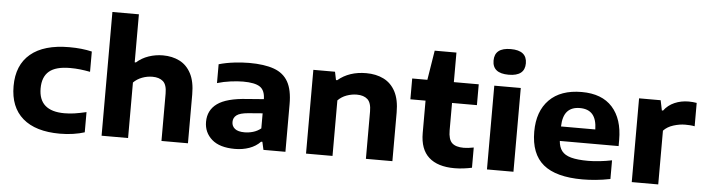

<svg xmlns="http://www.w3.org/2000/svg" viewBox="-49 -1024 4583 1249"><g transform="rotate(5 2242.5 -399.0)"><path d="M368.5 10.5Q210 10.5 126 -62Q42 -134.5 42 -272Q42 -409.5 129 -482.5Q216 -555.5 382 -555.5Q464.5 -555.5 529.5 -540V-407.5Q495 -414 464.2 -417.5Q433.5 -421 399 -421Q305 -421 261.8 -384.2Q218.5 -347.5 218.5 -272.5Q218.5 -124.5 386.5 -124.5Q419 -124.5 451.5 -129.2Q484 -134 529.5 -144.5V-12.5Q497 -2 455.8 4.2Q414.5 10.5 368.5 10.5Z M640.5 0V-808H813.5V-494.5H821.5Q855.5 -525 900.2 -540.2Q945 -555.5 993.5 -555.5Q1054 -555.5 1101.8 -531.5Q1149.5 -507.5 1177 -455.2Q1204.5 -403 1204.5 -319V0H1031.5V-309.5Q1031.5 -367 1006.5 -389Q981.5 -411 937 -411Q902.5 -411 869.5 -398.5Q836.5 -386 813.5 -362.5V0Z M1511.5 10Q1411.5 10 1360.5 -35Q1309.5 -80 1309.5 -149.5Q1309.5 -225.5 1369.2 -268.8Q1429 -312 1562 -320.5L1671.5 -329Q1670.5 -387 1637.2 -409Q1604 -431 1527 -431Q1492 -431 1446 -425Q1400 -419 1358.5 -406.5V-529.5Q1405 -543 1458.2 -549.2Q1511.5 -555.5 1556.5 -555.5Q1655 -555.5 1718 -533Q1781 -510.5 1811 -457.2Q1841 -404 1841 -311.5V0H1697.5L1686 -51.5H1677.5Q1648 -20.5 1604.5 -5.2Q1561 10 1511.5 10ZM1481 -163.5Q1481 -136 1501.5 -119.5Q1522 -103 1565 -103Q1592.5 -103 1620.5 -111.2Q1648.5 -119.5 1671.5 -138V-236.5L1577.5 -229Q1524.5 -224.5 1502.8 -208Q1481 -191.5 1481 -163.5Z M1975.5 0V-547H2117L2128 -493.5H2136Q2209.5 -555.5 2320.5 -555.5Q2385 -555.5 2434.2 -531.2Q2483.5 -507 2511.5 -454.5Q2539.5 -402 2539.5 -317.5V0H2366.5V-309Q2366.5 -366 2341.8 -388.5Q2317 -411 2272 -411Q2238.5 -411 2205.2 -399Q2172 -387 2148.5 -362.5V0Z M2945 10.5Q2835.5 10.5 2777.8 -41.5Q2720 -93.5 2720 -200V-411H2621V-547H2720L2751 -740H2893V-547H3055.5V-411H2893V-232.5Q2893 -173 2917.2 -150Q2941.5 -127 2994 -127Q3020.5 -127 3059 -134.5V-2.5Q3034 3 3004 6.8Q2974 10.5 2945 10.5Z M3157 0V-547H3330V0ZM3243.5 -626Q3138 -626 3138 -709.5Q3138 -793.5 3243.5 -793.5Q3349 -793.5 3349 -709.5Q3349 -626 3243.5 -626Z M3781 10.5Q3608 10.5 3525 -58Q3442 -126.5 3442 -272Q3442 -405 3516.2 -480.2Q3590.5 -555.5 3728 -555.5Q3860 -555.5 3928.5 -479.2Q3997 -403 3997 -266.5V-226H3613Q3616 -186 3635 -161Q3654 -136 3695.5 -124.5Q3737 -113 3807.5 -113Q3842.5 -113 3883 -117.5Q3923.5 -122 3962.5 -130V-8Q3913 2 3867.8 6.2Q3822.5 10.5 3781 10.5ZM3725 -450.5Q3671 -450.5 3642.8 -419.2Q3614.5 -388 3612.5 -320.5H3836.5Q3835 -387 3807.2 -418.8Q3779.5 -450.5 3725 -450.5Z M4102.5 0V-547H4243.5L4257 -481.5H4265Q4291.5 -517.5 4334 -536Q4376.5 -554.5 4426.5 -554.5Q4440.5 -554.5 4453.8 -553.2Q4467 -552 4478.5 -550V-397.5Q4464 -400.5 4447.5 -401.5Q4431 -402.5 4416.5 -402.5Q4380 -402.5 4340 -390Q4300 -377.5 4275.5 -351V0Z"/></g></svg>

Font: Encode Sans Exp
Style: Bold
Weight: 700
Width: 7
Designer: Multiple Designers
Foundry: Impallari Type
Version: Version 3.002; ttfautohint (v1.8.3) -l 8 -r 50 -G 200 -x 14 